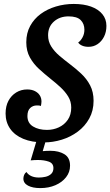

<svg xmlns="http://www.w3.org/2000/svg" viewBox="-20 -700 559 973"><path d="M203 21.7Q141.5 21.7 97.8 3.5Q54.2 -14.7 31.2 -48Q8.3 -81.3 8.3 -124.7Q8.3 -162.2 22.8 -189.2Q37.3 -216.3 62.2 -231.5Q87 -246.7 117.8 -246.7Q140.3 -246.7 156.5 -238.6Q172.7 -230.5 181.4 -217Q190.2 -203.5 190.2 -185Q190.2 -180 189.2 -174Q188.3 -168 187.2 -162.8Q182.5 -165 177 -165.3Q171.5 -165.7 166.8 -165.7Q146.8 -165.7 132.9 -152.6Q119 -139.5 119 -111.8Q119 -76.5 147.4 -59.1Q175.8 -41.7 218 -41.7Q250.3 -41.7 278.2 -54.7Q306.2 -67.7 323.6 -93Q341 -118.3 341 -154.7Q341 -185.7 325.7 -210.7Q310.3 -235.7 286.5 -257.8Q262.7 -279.8 236 -300.8Q205.7 -325 177.7 -350.6Q149.7 -376.2 131.4 -409.1Q113.2 -442 113.2 -485.8Q113.2 -532.3 133 -568.6Q152.8 -604.8 186.3 -629.4Q219.8 -654 263.2 -667Q306.7 -680 353.8 -680Q404.2 -680 441.2 -666.7Q478.2 -653.3 498.8 -628.2Q519.3 -603.2 519.3 -569Q519.3 -537.7 507 -513.7Q494.7 -489.7 474.3 -476.2Q454 -462.7 428.8 -462.7Q409.8 -462.7 396 -468.8Q382.2 -474.8 376.3 -484.7Q388.3 -492.5 398 -510.2Q407.7 -528 407.7 -549Q407.7 -579.7 388.9 -598.3Q370.2 -617 327.3 -617Q282.8 -617 253.2 -590.8Q223.7 -564.7 223.7 -521.2Q223.7 -489.7 239.8 -464.3Q255.8 -439 281.2 -417.4Q306.5 -395.8 333.7 -375.3Q363.7 -352.7 391.5 -326.7Q419.3 -300.7 436.8 -267.3Q454.2 -234 454.2 -189.2Q454.2 -139 432.5 -99.7Q410.8 -60.3 374.3 -33.1Q337.8 -5.8 293.1 7.9Q248.3 21.7 203 21.7ZM184 253.2Q145.7 253.2 122.1 240.8Q98.5 228.3 98.5 205Q98.5 196 102.3 186.6Q106 177.2 114.2 171.7Q122.5 185 138.6 192.3Q154.7 199.7 177.3 199.7Q193.3 199.7 210.3 196Q227.3 192.3 239 181.6Q250.7 170.8 250.7 151.8Q250.7 127.2 226.9 119Q203.2 110.8 172 110.8Q162.3 110.8 153.6 111.3Q144.8 111.8 135.5 112.8L172.5 -11H219.2L196.5 66Q203.8 65 215.7 64.6Q227.5 64.2 236.2 64.2Q278 64.2 306.5 81.6Q335 99 335 139.7Q335 172.3 314.8 198.1Q294.7 223.8 260.8 238.5Q226.8 253.2 184 253.2Z"/></svg>

Font: Sansita Swashed Light
Style: Regular
Weight: 300
Designer: Pablo Cosgaya
Foundry: Omnibus-Type
Version: Version 1.003